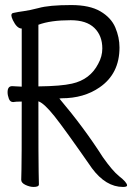

<svg xmlns="http://www.w3.org/2000/svg" viewBox="-20 -729 540 760"><path d="M113 11Q98 11 81 3Q64 -5 64 -17Q64 -29 65 -59Q66 -78 66 -327Q42 -327 32 -325Q20 -325 15 -338.5Q10 -352 10 -364Q10 -388 28 -388Q41 -387 66 -386V-616Q47 -616 31 -649Q25 -662 25 -668Q25 -677 34 -678Q52 -682 74.5 -685Q97 -688 132 -697Q174 -709 262 -709Q335 -709 377.5 -684Q420 -659 436.5 -620Q453 -581 453 -541Q453 -437 374 -383Q312 -340 224 -340L215 -339Q313 -223 387 -107Q425 -53 451 -32Q483 -7 483 5Q483 11 467 11Q399 11 344 -63Q237 -217 196 -268.5Q155 -320 132 -328Q132 -81 133 -48.5Q134 -16 134 1Q134 11 113 11ZM132 -387Q222 -388 265 -398Q337 -414 369 -477Q385 -506 385 -537Q385 -588 353.5 -618.5Q322 -649 260 -649Q180 -649 132 -631Z"/></svg>

Font: LXGW WenKai Mono Lite
Style: Regular
Weight: 400
Monospace: yes
Designer: LXGW / Fontworks Inc.
Foundry: LXGW / Fontworks Inc.
Version: Version 1.520; June 14, 2025